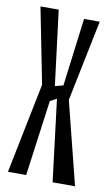

<svg xmlns="http://www.w3.org/2000/svg" viewBox="-83 -754 471 809"><g transform="rotate(10 152.0 -349.5)"><path d="M202 11 159 -339 131 -324 87 0H9L87 -386L23 -710H101L141 -390L176 -399L213 -690H280L209 -343L298 11Z"/></g></svg>

Font: Bahiana
Style: Regular
Weight: 400
Designer: Pablo Cosgaya & Dani Raskovsky
Foundry: Pablo Cosgaya & Dani Raskovsky
Version: Version 1.005